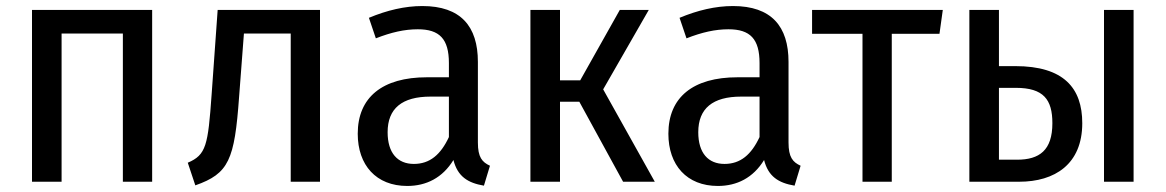

<svg xmlns="http://www.w3.org/2000/svg" viewBox="-20 -602 3862 636"><path d="M387 0H484V-569H86V0H184V-491H387Z M701 -569 681 -289C669 -120 663 -89 602 -63L627 12C738 -27 757 -72 772 -281L788 -491H943V0H1040V-569Z M1563 -130V-397C1563 -515 1506 -582 1379 -582C1321 -582 1262 -568 1202 -543L1225 -475C1276 -495 1320 -505 1364 -505C1436 -505 1467 -473 1467 -393V-346H1394C1247 -346 1165 -280 1165 -159C1165 -55 1226 14 1329 14C1392 14 1446 -13 1482 -72C1496 -17 1530 4 1583 13L1603 -53C1577 -65 1563 -81 1563 -130ZM1351 -59C1297 -59 1264 -95 1264 -164C1264 -243 1312 -282 1406 -282H1467V-148C1440 -90 1404 -59 1351 -59Z M2129 -569H2033L1902 -336H1835V-569H1737V0H1835V-265H1899L2044 0H2149L1978 -306Z M2592 -130V-397C2592 -515 2535 -582 2408 -582C2350 -582 2291 -568 2231 -543L2254 -475C2305 -495 2349 -505 2393 -505C2465 -505 2496 -473 2496 -393V-346H2423C2276 -346 2194 -280 2194 -159C2194 -55 2255 14 2358 14C2421 14 2475 -13 2511 -72C2525 -17 2559 4 2612 13L2632 -53C2606 -65 2592 -81 2592 -130ZM2380 -59C2326 -59 2293 -95 2293 -164C2293 -243 2341 -282 2435 -282H2496V-148C2469 -90 2433 -59 2380 -59Z M3103 -569H2670V-490H2837V0H2934V-490H3092Z M3343 -383H3289V-569H3191V0H3356C3474 0 3565 -58 3565 -194C3565 -310 3504 -383 3343 -383ZM3637 -569V0H3735V-569ZM3349 -73H3289V-311H3345C3437 -311 3466 -272 3466 -194C3466 -104 3423 -73 3349 -73Z"/></svg>

Font: Glow Sans SC Condensed Medium
Style: Regular
Weight: 600
Width: 3
Designer: Ryoko NISHIZUKA (kana, bopomofo & ideographs); Paul D. Hunt (Latin, Greek & Cyrillic); Sandoll Communications, Soo-young
Version: Version 0.93